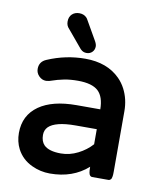

<svg xmlns="http://www.w3.org/2000/svg" viewBox="-83 -780 714 865"><g transform="rotate(10 274.5 -348.0)"><path d="M377.9 -213.9H281.2Q234.4 -213.9 203.6 -206.1Q172.9 -198.2 158.2 -183.6Q143.6 -168.9 143.6 -146.5Q143.6 -117.2 159.7 -100.6Q182.6 -78.1 237.3 -78.1Q277.3 -78.1 314.9 -97.2Q351.6 -115.7 377.9 -145ZM35.2 -136.7Q35.2 -217.3 98.1 -261.7Q159.2 -304.7 269.5 -304.7H377.9Q377.4 -361.8 350.1 -387.7Q321.8 -414.1 256.8 -414.1Q222.7 -414.1 195.1 -408.9Q167.5 -403.8 128.9 -390.6L114.7 -388.7H114.3Q96.2 -388.7 82.3 -402.6Q68.4 -416.5 68.4 -435.5Q68.4 -468.8 100.1 -481.9Q183.6 -517.6 272.5 -517.6Q372.6 -517.6 431.2 -459Q450.2 -439.9 462.9 -415.5Q486.3 -370.1 486.3 -315.4V-39.1Q486.3 -23.9 485.1 -17.3Q483.9 -10.7 482.7 -7.6Q481.4 -4.4 479.5 -2.7Q477.5 -1 476.1 0Q473.1 2 469.7 2H394.5Q389.2 2 385.3 -2Q381.3 -5.9 379.6 -14.9Q377.9 -23.9 377.9 -39.1V-42Q308.6 19.5 204.1 19.5Q160.2 19.5 121.1 1Q74.7 -20.5 51.8 -64.5Q35.2 -97.2 35.2 -136.7ZM308.6 -580.1Q308.6 -564.5 298.3 -554.2Q288.1 -543.9 272.5 -543.9Q256.8 -543.9 246.1 -554.7L243.2 -557.6L176.3 -637.7Q164.1 -649.9 164.1 -668.9Q164.1 -690.4 177 -702.6Q189.9 -714.8 210 -714.8Q230 -714.8 242.7 -702.6Q247.6 -697.8 251 -690.9L300.8 -604Q308.6 -590.3 308.6 -580.1Z"/></g></svg>

Font: YuPearl-SemiBold
Style: SemiBold
Weight: 600
Designer: Max Yao
Foundry: Max-Everyday
Version: Version 1.011; ttfautohint (v1.8.3)